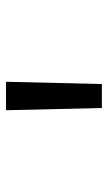

<svg xmlns="http://www.w3.org/2000/svg" viewBox="117 -850 352 626"><g transform="rotate(-90 293.0 -537.0)"><path d="M253.9 -380.9 246.6 -693.4H339.4L332 -380.9Z"/></g></svg>

Font: Cascadia Code NF SemiLight
Style: Regular
Weight: 350
Monospace: yes
Designer: Aaron Bell
Foundry: Saja Typeworks
Version: Version 2404.023; ttfautohint (v1.8.4)